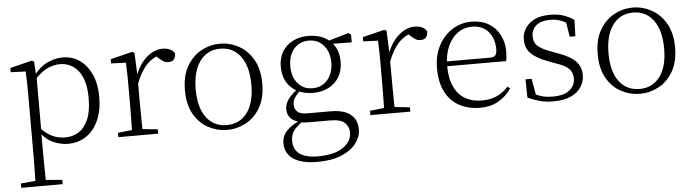

<svg xmlns="http://www.w3.org/2000/svg" viewBox="-48 -725 4298 1189"><g transform="rotate(-5 2101.5 -131.0)"><path d="M42 260V233L154 223H175L299 233V260ZM132 260Q133 229 133.5 189.5Q134 150 134.5 108.5Q135 67 135 32V-278Q135 -330 134.5 -374Q134 -418 132 -455L39 -459V-485L176 -519L189 -511L194 -425L196 -420V-80L195 -71V32Q195 66 195.5 107.5Q196 149 196.5 189Q197 229 198 260ZM355 14Q312 14 266.5 -4.5Q221 -23 182 -75H169L181 -108Q222 -62 260 -44.5Q298 -27 342 -27Q387 -27 424 -50Q461 -73 483.5 -124Q506 -175 506 -257Q506 -369 461.5 -425.5Q417 -482 346 -482Q306 -482 265.5 -462.5Q225 -443 178 -389L169 -420H181Q221 -475 269.5 -498.5Q318 -522 366 -522Q427 -522 473 -489.5Q519 -457 545.5 -398Q572 -339 572 -259Q572 -175 544.5 -113.5Q517 -52 468 -19Q419 14 355 14Z M668 0V-27L779 -39H802L916 -27V0ZM755 0Q756 -24 756.5 -64.5Q757 -105 757.5 -149Q758 -193 758 -226V-281Q758 -333 757.5 -375.5Q757 -418 755 -455L663 -459V-485L800 -519L813 -511L819 -371V-370V-226Q819 -193 819.5 -149Q820 -105 820.5 -64.5Q821 -24 822 0ZM818 -318 801 -367H815Q831 -413 858 -448Q885 -483 918.5 -502.5Q952 -522 988 -522Q1015 -522 1035.5 -512Q1056 -502 1063 -486Q1063 -462 1052 -449Q1041 -436 1017 -436Q1001 -436 987.5 -444Q974 -452 957 -468L934 -488H983Q927 -477 887 -436Q847 -395 818 -318Z M1344 14Q1283 14 1228 -15Q1173 -44 1138.5 -103.5Q1104 -163 1104 -253Q1104 -343 1139 -403Q1174 -463 1229 -492.5Q1284 -522 1344 -522Q1405 -522 1460 -492.5Q1515 -463 1550 -403Q1585 -343 1585 -253Q1585 -163 1550 -103.5Q1515 -44 1460 -15Q1405 14 1344 14ZM1344 -16Q1424 -16 1470.5 -77.5Q1517 -139 1517 -252Q1517 -365 1470.5 -428Q1424 -491 1344 -491Q1264 -491 1217.5 -428Q1171 -365 1171 -252Q1171 -139 1217.5 -77.5Q1264 -16 1344 -16Z M1883 260Q1813 260 1769 243Q1725 226 1704 196.5Q1683 167 1683 128Q1683 80 1716.5 47Q1750 14 1814 -13L1820 -3Q1777 27 1757.5 53Q1738 79 1738 117Q1738 171 1776.5 198.5Q1815 226 1887 226Q1992 226 2046 188.5Q2100 151 2100 97Q2100 61 2075 36Q2050 11 1983 11H1857Q1840 11 1824 10Q1808 9 1794 5V3Q1719 -15 1719 -82Q1719 -113 1738 -140Q1757 -167 1799 -201V-210L1823 -198Q1794 -170 1780.5 -150.5Q1767 -131 1767 -105Q1767 -79 1785 -62Q1803 -45 1844 -45H1991Q2046 -45 2082.5 -30.5Q2119 -16 2137.5 12.5Q2156 41 2156 83Q2156 127 2125 168Q2094 209 2033.5 234.5Q1973 260 1883 260ZM1894 -168Q1838 -168 1796 -190Q1754 -212 1731 -251.5Q1708 -291 1708 -345Q1708 -426 1759.5 -474Q1811 -522 1894 -522Q1936 -522 1970.5 -510Q2005 -498 2028 -475L2030 -473Q2080 -428 2080 -345Q2080 -291 2056.5 -251.5Q2033 -212 1991 -190Q1949 -168 1894 -168ZM1893 -197Q1951 -197 1986.5 -238.5Q2022 -280 2022 -346Q2022 -412 1986.5 -452.5Q1951 -493 1895 -493Q1837 -493 1802 -452Q1767 -411 1767 -345Q1767 -279 1801.5 -238Q1836 -197 1893 -197ZM1999 -461V-478H2005L2143 -518L2159 -507V-459Z M2235 0V-27L2346 -39H2369L2483 -27V0ZM2322 0Q2323 -24 2323.5 -64.5Q2324 -105 2324.5 -149Q2325 -193 2325 -226V-281Q2325 -333 2324.5 -375.5Q2324 -418 2322 -455L2230 -459V-485L2367 -519L2380 -511L2386 -371V-370V-226Q2386 -193 2386.5 -149Q2387 -105 2387.5 -64.5Q2388 -24 2389 0ZM2385 -318 2368 -367H2382Q2398 -413 2425 -448Q2452 -483 2485.5 -502.5Q2519 -522 2555 -522Q2582 -522 2602.5 -512Q2623 -502 2630 -486Q2630 -462 2619 -449Q2608 -436 2584 -436Q2568 -436 2554.5 -444Q2541 -452 2524 -468L2501 -488H2550Q2494 -477 2454 -436Q2414 -395 2385 -318Z M2917 14Q2846 14 2790 -15Q2734 -44 2702.5 -103.5Q2671 -163 2671 -252Q2671 -334 2703.5 -394.5Q2736 -455 2790 -488.5Q2844 -522 2908 -522Q2970 -522 3014.5 -495.5Q3059 -469 3083 -423.5Q3107 -378 3107 -320Q3107 -283 3101 -260H2701V-290H3006Q3030 -290 3038.5 -302.5Q3047 -315 3047 -341Q3047 -404 3010.5 -447.5Q2974 -491 2907 -491Q2859 -491 2820 -463Q2781 -435 2758 -383.5Q2735 -332 2735 -263Q2735 -183 2760 -131Q2785 -79 2829 -54.5Q2873 -30 2930 -30Q2983 -30 3023.5 -48Q3064 -66 3096 -102L3111 -88Q3078 -41 3030 -13.5Q2982 14 2917 14Z M3372 14Q3326 14 3289.5 4.5Q3253 -5 3213 -23L3211 -137H3249L3270 -17L3238 -18V-54Q3265 -36 3296 -26Q3327 -16 3372 -16Q3441 -16 3475.5 -44.5Q3510 -73 3510 -116Q3510 -154 3486.5 -177.5Q3463 -201 3401 -221L3351 -240Q3292 -262 3257 -295Q3222 -328 3222 -382Q3222 -441 3267.5 -481.5Q3313 -522 3398 -522Q3442 -522 3475.5 -511.5Q3509 -501 3545 -478L3542 -376H3507L3489 -485L3516 -483V-450Q3485 -472 3456 -481.5Q3427 -491 3397 -491Q3337 -491 3307.5 -465Q3278 -439 3278 -399Q3278 -360 3303 -337.5Q3328 -315 3382 -296L3430 -278Q3505 -251 3536 -216.5Q3567 -182 3567 -132Q3567 -93 3545.5 -59.5Q3524 -26 3481 -6Q3438 14 3372 14Z M3910 14Q3849 14 3794 -15Q3739 -44 3704.5 -103.5Q3670 -163 3670 -253Q3670 -343 3705 -403Q3740 -463 3795 -492.5Q3850 -522 3910 -522Q3971 -522 4026 -492.5Q4081 -463 4116 -403Q4151 -343 4151 -253Q4151 -163 4116 -103.5Q4081 -44 4026 -15Q3971 14 3910 14ZM3910 -16Q3990 -16 4036.5 -77.5Q4083 -139 4083 -252Q4083 -365 4036.5 -428Q3990 -491 3910 -491Q3830 -491 3783.5 -428Q3737 -365 3737 -252Q3737 -139 3783.5 -77.5Q3830 -16 3910 -16Z"/></g></svg>

Font: Noto Serif JP ExtraLight
Style: Regular
Weight: 200
Designer: Ryoko NISHIZUKA  (kana & ideographs); Frank Grießhammer (Latin, Greek & Cyrillic); Wenlong ZHANG  (bopomofo); Sandoll Co
Foundry: Adobe
Version: Version 2.002-H1;hotconv 1.1.0;makeotfexe 2.6.0